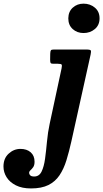

<svg xmlns="http://www.w3.org/2000/svg" viewBox="-236 -798 580 1078"><path d="M147.5 -695Q148 -733 172.8 -755.2Q197.5 -777.5 233 -777.5Q270 -777.5 296.5 -755.2Q323 -733 323 -695Q323 -657 296.5 -634.8Q270 -612.5 233 -612.5Q197 -612.5 172.2 -634.8Q147.5 -657 147.5 -695ZM272.5 -490.5 165 -5.5Q152 53 137 101.8Q122 150.5 98.2 186Q74.5 221.5 36 240.8Q-2.5 260 -62 260Q-112.5 260 -147 242.5Q-181.5 225 -199 197Q-216.5 169 -216.5 137Q-216.5 91.5 -187.5 64.8Q-158.5 38 -121 38Q-85.5 38 -63.8 57Q-42 76 -42 110Q-42 130 -49.8 140.8Q-57.5 151.5 -65 158Q-72.5 164.5 -72.5 173Q-72.5 180 -66.2 186.5Q-60 193 -44 193Q-16 193 -2.5 165.2Q11 137.5 17 93Q23 48.5 27.8 -3.2Q32.5 -55 43 -103.5L109.5 -413Q113 -430 110.2 -435Q107.5 -440 89 -440H62.5Q50.5 -440 48 -445Q45.5 -450 45.5 -463L46 -496Q46.5 -511 49.8 -515.5Q53 -520 66.5 -520H247Q271 -520 273.8 -514.5Q276.5 -509 272.5 -490.5Z"/></svg>

Font: Besley* Narrow
Style: Bold Italic
Weight: 700
Width: 4
Italic angle: -13°
Designer: Owen Earl
Foundry: indestructible type*
Version: Version 3.000; ttfautohint (v1.8.3)